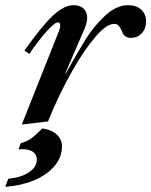

<svg xmlns="http://www.w3.org/2000/svg" viewBox="-64 -468 583 740"><path d="M163 -348Q168 -359 168 -369Q168 -382 160 -382Q146 -382 112 -343Q78 -304 49 -260L30 -273Q95 -365 138.5 -406.5Q182 -448 220 -448Q244 -448 258 -435Q272 -422 272 -399Q272 -383 263 -360L187 -184H189Q236 -268 266 -316.5Q296 -365 340 -406.5Q384 -448 430 -448Q462 -448 480.5 -430.5Q499 -413 499 -387Q499 -357 482 -339.5Q465 -322 441 -322Q428 -322 419.5 -328Q411 -334 408 -343Q400 -361 394 -368.5Q388 -376 376 -376Q346 -376 301.5 -323.5Q257 -271 208.5 -184Q160 -97 121 0L20 12ZM-32 221Q18 216 48 196Q78 176 78 146Q78 128 63.5 117.5Q49 107 23 107Q12 107 7 108L16 84Q43 76 57.5 65Q72 54 99 27Q133 31 154 50Q175 69 175 96Q175 138 145.5 172.5Q116 207 66 227.5Q16 248 -44 252Z"/></svg>

Font: Ibarra Real Nova SemiBold
Style: Italic
Weight: 600
Italic angle: -22°
Designer: Jose Maria Ribagorda & Octavio Pardo
Foundry: Octavio Pardo
Version: Version 1.014